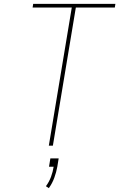

<svg xmlns="http://www.w3.org/2000/svg" viewBox="-20 -755 640 995"><path d="M233 0 352 -716H149L152 -735H578L575 -716H373L254 0ZM233 220 218 210Q235 187 244.5 161Q254 135 258 109H234L241 66H284L277 109Q272 137 261.5 166Q251 195 233 220Z"/></svg>

Font: Iosevka SS04 Th Ex Obl
Style: Regular
Weight: 100
Width: 7
Italic angle: -9°
Monospace: yes
Designer: Belleve Invis
Foundry: Belleve Invis
Version: Version 19.0.0; ttfautohint (v1.8.4)